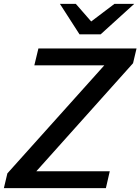

<svg xmlns="http://www.w3.org/2000/svg" viewBox="-26 -970 724 990"><path d="M-6 0 12 -76 553 -679 587 -633H151L172 -720H678L660 -644L122 -43L88 -87H540L520 0ZM384 -793 283 -950H365L482 -816H387L564 -950H666L493 -793Z"/></svg>

Font: Instrument Sans Medium
Style: Italic
Weight: 500
Italic angle: -13°
Designer: Rodrigo Fuenzalida
Foundry: fragTYPE
Version: Version 1.000;gftools[0.9.28]